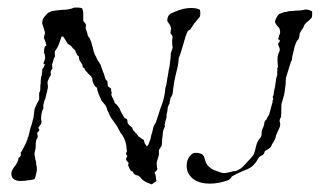

<svg xmlns="http://www.w3.org/2000/svg" viewBox="-20 -471 841 505"><path d="M379 14 364 8Q354 2 352 -1Q349 -6 346 -7Q345 -9 343.5 -9Q342 -9 340 -10Q337 -10 335 -12Q332 -13 329 -20Q327 -20 326 -21Q326 -22 324 -22Q323 -23 321 -27L318 -34Q316 -36 318 -40Q318 -45 315 -46Q310 -52 312 -54Q312 -56 313 -57L315 -60Q315 -60 314 -62Q313 -64 311 -67Q312 -68 312 -69Q312 -70 313 -71Q315 -74 313 -77V-80Q313 -86 310 -98Q308 -104 305 -110Q302 -116 297 -122Q293 -129 290 -135Q287 -141 283 -146Q279 -151 276.5 -155Q274 -159 272 -161Q268 -168 266 -173.5Q264 -179 262 -181Q262 -183 261 -186Q260 -189 259 -191Q257 -195 254 -198Q252 -200 250.5 -202Q249 -204 248 -205Q247 -206 246 -209Q245 -212 243 -216Q238 -226 238 -228Q236 -234 236 -234Q236 -237 235 -240Q232 -243 230 -244Q228 -247 226 -251Q226 -252 224 -256Q222 -260 223 -265Q220 -267 221 -268Q221 -269 219 -271Q218 -272 215 -274.5Q212 -277 209 -281Q202 -288 202 -292Q201 -292 200 -293H198Q198 -295 197 -297V-300Q196 -302 194 -305Q192 -308 190 -311Q189 -312 189 -313.5Q189 -315 188 -316Q188 -321 187 -323L185 -325Q184 -325 183 -326Q182 -330 179 -334Q179 -339 174 -342Q173 -343 171.5 -344.5Q170 -346 167 -350L158 -356L152 -366L146 -375H142L136 -358Q135 -354 132 -348Q129 -342 125 -337Q124 -335 124 -331Q124 -328 124.5 -325Q125 -322 124 -321Q121 -317 121 -315Q120 -311 119 -307.5Q118 -304 117 -302Q117 -294 118 -291L116 -288Q115 -288 115 -287Q113 -283 113 -282Q113 -279 113.5 -277Q114 -275 114 -274L110 -268Q109 -266 108 -263Q107 -260 106 -259Q105 -257 105 -253Q105 -250 105.5 -248Q106 -246 106 -244Q106 -239 105 -236Q104 -234 104 -231Q104 -228 102 -225Q102 -222 101 -219Q100 -216 100 -214Q99 -212 98.5 -210Q98 -208 97 -207L94 -195V-185Q91 -181 89.5 -173.5Q88 -166 88 -159Q88 -156 89 -153Q90 -151 88 -145L82 -137Q80 -134 81 -133Q82 -133 83 -132Q84 -128 82 -126Q82 -126 79 -123Q77 -120 78 -118Q79 -118 79 -115Q80 -111 78 -107Q75 -104 75 -101Q75 -97 74 -95V-86Q74 -83 73.5 -80Q73 -77 72 -74Q70 -66 71 -63Q73 -57 73 -51Q75 -47 75 -43Q75 -39 76 -35Q78 -26 76 -18Q75 -14 74 -9.5Q73 -5 71 0Q67 1 63 2Q59 3 54 3Q50 4 44 4.5Q38 5 34 5Q25 5 19 2Q10 -3 10 -13V-16Q10 -21 16 -30Q20 -35 22.5 -39Q25 -43 26 -45Q27 -47 27 -48Q27 -49 28 -50Q28 -54 29 -56Q31 -58 32 -58Q33 -60 33.5 -60Q34 -60 35 -61Q33 -63 35 -65Q35 -68 34 -69Q38 -74 41 -80.5Q44 -87 48 -94Q50 -99 50 -99Q50 -101 51 -102L52 -103Q52 -106 53 -109Q55 -111 56 -117Q57 -121 58 -125.5Q59 -130 60 -134Q62 -139 63 -142.5Q64 -146 65 -150L67 -158Q68 -160 68.5 -165Q69 -170 70 -177Q70 -182 72 -187Q74 -192 76 -196Q80 -204 80 -204Q82 -206 82 -207Q82 -208 83 -209V-222Q83 -222 83 -227Q85 -229 85 -231Q85 -233 86 -234Q86 -238 86 -242.5Q86 -247 87 -252Q87 -267 90 -274Q90 -279 91 -281V-288Q92 -291 95 -294Q95 -295 96 -297Q97 -299 98 -301Q95 -304 94 -304L97 -312Q98 -314 98 -316Q98 -318 99 -319Q98 -323 98 -326Q98 -329 96 -331Q96 -333 96 -337Q96 -341 97 -346Q98 -348 98.5 -348.5Q99 -349 99 -350Q101 -350 102 -351Q102 -354 100 -360L96 -370Q95 -373 97 -379Q99 -383 98 -387L95 -397Q94 -400 93 -403Q92 -406 91 -409Q91 -412 91.5 -415Q92 -418 93 -421Q96 -427 105 -436Q112 -441 121 -442.5Q130 -444 142 -445Q162 -445 175 -451H186Q192 -451 196 -449Q197 -448 197 -446.5Q197 -445 198 -443Q199 -441 199 -436V-416Q201 -414 202 -412Q202 -412 205 -409Q206 -407 206 -404Q206 -401 205.5 -399Q205 -397 206 -394Q207 -392 208.5 -387.5Q210 -383 211 -377Q216 -371 217.5 -366.5Q219 -362 220 -360L224 -346Q225 -343 225 -341.5Q225 -340 226 -338Q226 -334 228 -332Q228 -329 233 -321Q234 -319 235 -316Q236 -313 238 -311Q240 -308 242 -305Q244 -302 245 -300Q246 -295 248 -290.5Q250 -286 251 -282Q253 -279 255 -271Q257 -261 262 -258Q263 -256 263 -252Q263 -247 264 -244L272 -238Q272 -234 272.5 -231.5Q273 -229 274 -227Q274 -226 273 -224V-221Q273 -220 276 -214Q278 -211 278.5 -209Q279 -207 280 -206Q282 -203 281 -201Q281 -201 282 -200Q283 -199 284 -198Q287 -197 292 -189Q294 -188 298 -177L308 -160Q315 -159 315 -154Q315 -152 315.5 -149Q316 -146 318 -144L322 -140Q324 -138 325.5 -137Q327 -136 328 -135Q329 -128 334 -125Q334 -124 339 -119Q344 -114 343 -113Q345 -112 346.5 -111Q348 -110 350 -108L358 -103Q361 -95 360 -95Q360 -95 361.5 -93Q363 -91 366 -86Q368 -87 370 -90.5Q372 -94 373 -98Q375 -102 376 -106.5Q377 -111 378 -116Q380 -121 381 -126Q382 -131 383 -135Q384 -140 386.5 -143.5Q389 -147 390 -149Q394 -160 397.5 -172Q401 -184 405 -194Q409 -204 411.5 -215.5Q414 -227 415 -240Q417 -245 418 -251Q419 -257 420 -264Q421 -269 422 -275Q423 -281 424 -288Q426 -294 427 -306Q428 -313 428.5 -317.5Q429 -322 429 -324V-327Q429 -331 430.5 -334.5Q432 -338 433 -342Q435 -346 433 -353V-360Q432 -364 433 -365V-368Q435 -373 433 -377Q432 -379 430.5 -381Q429 -383 428 -384Q429 -386 429 -389Q429 -392 430 -394Q430 -399 428 -403Q426 -407 424 -409.5Q422 -412 421 -414Q420 -415 420 -418Q420 -424 424 -431Q428 -435 432.5 -437Q437 -439 442 -441Q447 -443 453 -445Q459 -447 464 -448Q469 -449 473.5 -449.5Q478 -450 482 -450Q499 -450 506 -445Q506 -443 506.5 -440.5Q507 -438 507 -436Q507 -430 505 -426Q503 -424 500.5 -421Q498 -418 495 -414Q492 -411 488 -405L480 -393Q475 -391 473 -388Q473 -387 468 -375L462 -354L455 -331L450 -318Q450 -313 449 -305.5Q448 -298 446 -290Q444 -282 442 -273.5Q440 -265 438 -255L435 -233Q435 -222 429 -214Q428 -213 428 -211Q428 -209 427 -206Q426 -203 426 -201Q426 -199 426 -198Q423 -195 423 -193Q421 -190 421 -186Q421 -184 420.5 -182Q420 -180 420 -178Q419 -174 418.5 -171Q418 -168 418 -166Q418 -166 418 -161Q415 -158 417 -156Q415 -154 415 -152Q415 -149 414 -148Q414 -145 413 -144Q413 -141 414 -139Q412 -135 410 -129.5Q408 -124 408 -117Q407 -110 406.5 -105Q406 -100 406 -95Q406 -87 403 -84Q401 -82 399 -78Q397 -74 398 -71V-64L392 -43Q392 -39 392.5 -35.5Q393 -32 393 -30Q393 -29 393.5 -28.5Q394 -28 394 -27Q394 -24 386 -16Q388 -15 388.5 -12.5Q389 -10 390 -6Q390 3 392 5L386 9Q384 10 382.5 11.5Q381 13 379 14ZM532 12Q490 12 475 -16Q471 -25 471 -36Q471 -50 479 -60Q486 -69 493 -69H497Q504 -69 512 -65Q515 -62 517 -58L520 -48Q522 -40 528 -34Q530 -32 534 -29Q538 -26 542 -24L559 -18Q568 -14 578 -17Q581 -17 587 -19Q593 -21 599 -21Q613 -25 624 -38Q629 -44 635 -50Q641 -56 646 -63Q649 -67 651 -76Q653 -86 656 -95L661 -104Q666 -109 667 -113Q668 -114 668 -118Q668 -127 670 -131L673 -138Q673 -138 675 -144V-146Q675 -152 681 -157Q683 -162 685 -165Q687 -168 688 -170L697 -203Q697 -203 697 -207Q700 -211 698 -213Q697 -215 697.5 -216.5Q698 -218 698 -219Q700 -220 700 -224Q700 -225 700 -227Q700 -229 701 -232Q702 -236 702.5 -239Q703 -242 704 -246Q704 -250 705 -254Q706 -258 706 -264Q708 -268 708 -270Q708 -272 709 -273Q710 -276 709 -280Q709 -285 710 -287Q708 -290 710 -292Q711 -294 711 -299Q710 -304 710 -309Q710 -314 710 -318Q710 -326 715 -336Q715 -337 715.5 -338Q716 -339 716 -340Q716 -344 713 -350Q709 -357 715 -360Q717 -365 715 -366Q712 -366 712 -370Q713 -372 713.5 -374Q714 -376 714 -378Q716 -380 716 -382Q716 -384 717 -386Q716 -398 711 -401Q709 -403 707 -406Q705 -409 703 -413Q706 -426 714 -434Q719 -436 724 -438Q729 -440 734 -440Q739 -442 745 -442Q751 -442 757 -443Q773 -443 783 -446Q793 -446 801 -441V-436Q801 -435 801 -431.5Q801 -428 800 -425Q798 -423 795.5 -420Q793 -417 790 -415Q784 -411 780 -404Q779 -401 777.5 -398Q776 -395 774 -393Q770 -387 768 -382Q768 -381 768 -379Q768 -377 767 -374Q766 -371 765.5 -369Q765 -367 763 -366Q757 -359 753 -340Q751 -332 749.5 -325.5Q748 -319 748 -314Q747 -313 747 -312Q747 -311 746 -310Q745 -310 745 -308L732 -266Q732 -250 729 -232Q728 -223 725.5 -215Q723 -207 721 -200Q721 -199 720.5 -197.5Q720 -196 720 -194Q720 -167 719 -163Q714 -155 716 -150Q717 -148 717 -144Q717 -138 715 -135L706 -115Q706 -109 699 -97L695 -91Q695 -88 691 -83Q687 -79 677 -74Q676 -72 675 -69Q674 -66 672 -64Q672 -64 668 -62L665 -60Q662 -59 660 -55.5Q658 -52 656 -49Q654 -45 651 -42Q648 -39 646 -36Q639 -29 626 -24Q620 -22 614 -19Q608 -16 603 -14Q600 -12 590 -7Q585 1 580 3Q555 12 532 12Z"/></svg>

Font: Estonia
Style: Regular
Weight: 400
Designer: Robert E. Leuschke
Foundry: Robert E. Leuschke
Version: Version 1.014; ttfautohint (v1.8.3)